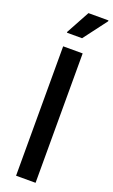

<svg xmlns="http://www.w3.org/2000/svg" viewBox="-182 -997 611 1036"><g transform="rotate(20 123.5 -479.0)"><path d="M65 0V-743H177V0ZM59 -819V-824L132 -958H247V-953L146 -819Z"/></g></svg>

Font: Saira Semi Condensed Medium
Style: Regular
Weight: 500
Width: 4
Designer: Hector Gatti with collaboration of the Omnibus-Type team
Foundry: Omnibus-Type
Version: Version 1.001; ttfautohint (v1.8)